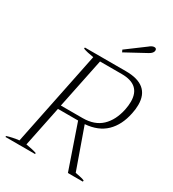

<svg xmlns="http://www.w3.org/2000/svg" viewBox="-214 -1028 1036 1147"><g transform="rotate(30 304.0 -455.0)"><path d="M357 -786 350 -801 475 -894Q493 -910 509 -910Q524 -910 524 -895Q524 -886 517 -877.5Q510 -869 497 -862ZM378 -303 477 -24Q482 -23 506 -18.5Q530 -14 541 -8L540 0H437L333 -302H194L137 -24Q186 -16 211 -7L210 0H6L7 -7Q45 -19 89 -24L222 -675Q176 -682 149 -692L150 -700H433Q598 -700 598 -563Q598 -532 591 -501Q573 -412 520.5 -361Q468 -310 378 -303ZM544 -501Q550 -531 550 -557Q550 -673 420 -673H270L199 -328H349Q431 -328 479 -373.5Q527 -419 544 -501Z"/></g></svg>

Font: Trirong ExtraLight
Style: Italic
Weight: 275
Italic angle: -12°
Designer: Katatrad Team
Foundry: CadsonDemak
Version: Version 1.003